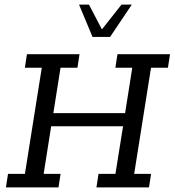

<svg xmlns="http://www.w3.org/2000/svg" viewBox="-20 -820 764 840"><path d="M5.9 0 15.1 -59.3H89L162.8 -523.7H88.8L97.9 -583H327.9L318.8 -523.7H244.8L213.4 -325.1H527.3L558.7 -523.7H484.8L493.9 -583H723.8L714.7 -523.7H640.7L567 -59.3H641L631.8 0H401.9L411 -59.3H485L518.4 -267.6H203.9L171 -59.3H245L235.9 0ZM384.8 -658.5 325.8 -799.8H369.3L425.9 -691.4L511.5 -799.8H556.6L461.7 -658.5Z"/></svg>

Font: Rokkitt SemiBold
Style: Italic
Weight: 600
Italic angle: -9°
Designer: Vernon Adams
Foundry: Vernon Adams
Version: Version 3.103